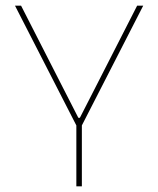

<svg xmlns="http://www.w3.org/2000/svg" viewBox="-20 -659 560 679"><path d="M251 -213.5 33 -639H54.5L201.5 -351L257 -242.5H262.5L318 -351L465 -639H486.5L268.5 -213.5ZM250 0V-235.5H269.5V0Z"/></svg>

Font: Anek Telugu Thin
Style: Regular
Weight: 250
Version: Version 1.003